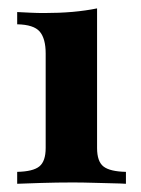

<svg xmlns="http://www.w3.org/2000/svg" viewBox="-20 -447 343 467"><path d="M21.8 0V-29Q60.5 -29.8 75.8 -42.3Q91.1 -54.8 91.1 -87.1V-316.9Q91.1 -353.2 76.6 -370.2Q62.1 -387.1 21.8 -387.9V-417.7Q37.9 -416.9 54.4 -416.1Q71 -415.3 87.1 -415.3Q124.2 -415.3 156.5 -418.1Q188.7 -421 216.1 -426.6V-87.1Q216.1 -54 231.9 -41.9Q247.6 -29.8 286.3 -29V0Q274.2 -0.8 252.8 -1.2Q231.5 -1.6 206.5 -2.4Q181.5 -3.2 156.5 -3.2Q118.5 -3.2 79.8 -2Q41.1 -0.8 21.8 0Z"/></svg>

Font: Playfair 5pt SemiExpanded Light ExtraBold
Style: Regular
Weight: 800
Version: Version 2.001;gftools[0.9.30]